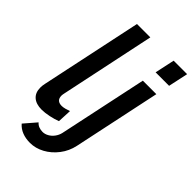

<svg xmlns="http://www.w3.org/2000/svg" viewBox="-271 -823 1107 1107"><g transform="rotate(45 282.5 -269.5)"><path d="M116 8Q71 8 46 -14Q21 -36 21 -77Q21 -85 22 -94Q23 -103 25 -111L156 -730H265L143 -151Q142 -146 141 -141Q140 -136 140 -131Q140 -89 183 -89Q194 -89 209.5 -93Q225 -97 238 -102L234 -16Q209 -6 175.5 1Q142 8 116 8ZM204 191Q169 191 140.5 180Q112 169 92 146L156 72Q166 84 180.5 89.5Q195 95 211 95Q229 95 247 85Q265 75 278 57.5Q291 40 296 19L411 -523H521L408 11Q397 63 365.5 104Q334 145 291.5 168Q249 191 204 191ZM455 -730H565L539 -609H429Z"/></g></svg>

Font: Raleway Thin SemiBold
Style: Italic
Weight: 600
Italic angle: -12°
Version: Version 4.026